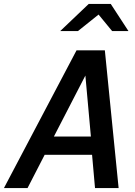

<svg xmlns="http://www.w3.org/2000/svg" viewBox="-65 -956 685 976"><path d="M-45 0 324 -700H468L538 0H418L403 -169H162L75 0ZM209 -262H397L369 -572ZM241 -798 386 -936H498L588 -798H505L436 -882L331 -798Z"/></svg>

Font: Red Hat Mono Medium
Style: Italic
Weight: 500
Italic angle: -12°
Monospace: yes
Designer: Pentagram, MCKL
Foundry: Pentagram, MCKL
Version: Version 1.023; ttfautohint (v1.8.3)